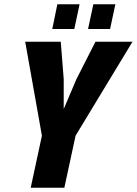

<svg xmlns="http://www.w3.org/2000/svg" viewBox="-20 -887 646 907"><path d="M178 -246 99 -690H267L281 -513V-372L341 -513L431 -690H606L337 -246L284 0H125ZM251 -867H356L331 -750H227ZM421 -867H525L500 -750H396Z"/></svg>

Font: Decalotype ExtraBold Italic
Style: Regular
Weight: 800
Italic angle: -12°
Designer: Alfredo Marco Pradil
Foundry: Alfredo Marco Pradil
Version: Version 1.0